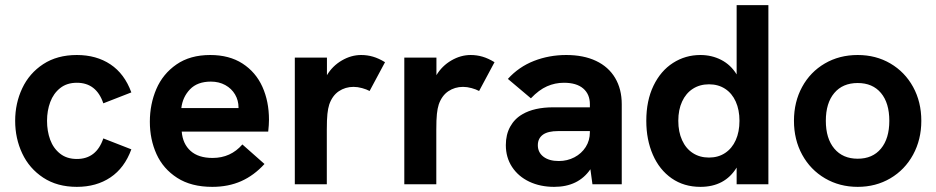

<svg xmlns="http://www.w3.org/2000/svg" viewBox="-20 -717 3643 747"><path d="M39 -247Q39 -315 66.5 -373.5Q94 -432 148.2 -467.5Q202.5 -503 279 -503Q355 -503 409.8 -466.5Q464.5 -430 491 -357.5L382 -315Q355 -395 279 -395Q240 -395 214 -374.2Q188 -353.5 175.5 -320Q163 -286.5 163 -247Q163 -207 175.2 -173.5Q187.5 -140 213.8 -119.2Q240 -98.5 279 -98.5Q355 -98.5 382 -178.5L491 -136Q464.5 -63.5 409.8 -26.8Q355 10 279 10Q202.5 10 148.2 -25.8Q94 -61.5 66.5 -120Q39 -178.5 39 -247Z M563 -243.5Q563 -311.5 588.2 -370.5Q613.5 -429.5 666.5 -466.2Q719.5 -503 798 -503Q872 -503 923.5 -469.8Q975 -436.5 1000.8 -379.5Q1026.5 -322.5 1026.5 -251Q1026.5 -232 1023.5 -205H687Q691 -157 721.5 -129.8Q752 -102.5 807 -102.5Q877.5 -102.5 923 -155L1009 -79Q968.5 -34.5 918.5 -12.2Q868.5 10 806 10Q724 10 669.5 -25Q615 -60 589 -117.2Q563 -174.5 563 -243.5ZM908 -296.5V-298.5Q908 -326.5 894.5 -349.5Q881 -372.5 856.5 -386Q832 -399.5 800.5 -399.5Q748 -399.5 719.2 -369.5Q690.5 -339.5 685.5 -296.5Z M1127 -493H1252V-424.5Q1273.5 -460.5 1310 -481.8Q1346.5 -503 1385 -503Q1409 -503 1431.2 -496.5Q1453.5 -490 1478 -475L1418 -363Q1406 -369.5 1388.8 -374.2Q1371.5 -379 1355.5 -379Q1323.5 -379 1298.2 -362Q1273 -345 1261 -310.5Q1256 -295 1253.8 -273.5Q1251.5 -252 1251.5 -212V0H1127Z M1553 -493H1678V-424.5Q1699.5 -460.5 1736 -481.8Q1772.5 -503 1811 -503Q1835 -503 1857.2 -496.5Q1879.5 -490 1904 -475L1844 -363Q1832 -369.5 1814.8 -374.2Q1797.5 -379 1781.5 -379Q1749.5 -379 1724.2 -362Q1699 -345 1687 -310.5Q1682 -295 1679.8 -273.5Q1677.5 -252 1677.5 -212V0H1553Z M2277 -58.5Q2230 10 2136 10Q2082 10 2039.2 -10.2Q1996.5 -30.5 1972.2 -67.5Q1948 -104.5 1948 -152.5Q1948 -193.5 1965 -224.2Q1982 -255 2012.5 -272.5Q2058.5 -299.5 2133 -299.5H2275V-311.5Q2275 -350.5 2249 -372.8Q2223 -395 2174 -395Q2139.5 -395 2108.2 -381.2Q2077 -367.5 2045.5 -334.5L1956 -410Q1998.5 -457 2057.5 -480Q2116.5 -503 2183 -503Q2250.5 -503 2299 -480Q2347.5 -457 2373.2 -413.8Q2399 -370.5 2399 -311.5V0H2285ZM2154 -90.5Q2187 -90.5 2214.8 -105Q2242.5 -119.5 2258.8 -145Q2275 -170.5 2275 -202.5V-207H2151Q2112.5 -207 2093 -193.5Q2072.5 -179 2072.5 -152Q2072.5 -124 2094.5 -107.2Q2116.5 -90.5 2154 -90.5Z M2494.5 -247Q2494.5 -325.5 2522.5 -383.5Q2550.5 -441.5 2598.5 -472.2Q2646.5 -503 2705 -503Q2749 -503 2786 -484Q2823 -465 2846 -427.5V-697H2969.5V0H2846V-65Q2800 10 2705 10Q2641 10 2593.2 -23.2Q2545.5 -56.5 2520 -115Q2494.5 -173.5 2494.5 -247ZM2738.5 -104Q2774.5 -104 2801.2 -121.8Q2828 -139.5 2842.5 -171.8Q2857 -204 2857 -247Q2857 -289.5 2842.5 -321.8Q2828 -354 2801.2 -371.5Q2774.5 -389 2738.5 -389Q2702.5 -389 2675.5 -371.5Q2648.5 -354 2633.8 -322Q2619 -290 2619 -247Q2619 -204 2633.8 -171.5Q2648.5 -139 2675.5 -121.5Q2702.5 -104 2738.5 -104Z M3069 -247Q3069 -320.5 3100.8 -378.8Q3132.5 -437 3189 -470Q3245.5 -503 3317 -503Q3388 -503 3444.2 -470Q3500.5 -437 3532.5 -378.8Q3564.5 -320.5 3564.5 -247Q3564.5 -174 3532.5 -115.2Q3500.5 -56.5 3444 -23.2Q3387.5 10 3317 10Q3246.5 10 3189.8 -23.2Q3133 -56.5 3101 -115Q3069 -173.5 3069 -247ZM3317 -99.5Q3375 -99.5 3407.5 -138.8Q3440 -178 3440 -247Q3440 -316.5 3407.5 -355.2Q3375 -394 3317 -394Q3258.5 -394 3225.8 -355Q3193 -316 3193 -247Q3193 -178 3226 -138.8Q3259 -99.5 3317 -99.5Z"/></svg>

Font: HK Grotesk
Style: Bold
Weight: 700
Designer: Alfredo Marco Pradil
Foundry: Hanken Design Co.
Version: Version 3.001